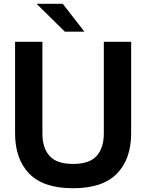

<svg xmlns="http://www.w3.org/2000/svg" viewBox="-20 -985 777 1019"><path d="M60 -277V-763H205V-277Q205 -200 243 -157.5Q281 -115 368 -115Q455 -115 493 -157.5Q531 -200 531 -277V-763H676V-277Q676 -141 600.5 -63.5Q525 14 368 14Q210 14 135 -63.5Q60 -141 60 -277ZM313 -965 428 -817H324L174 -965Z"/></svg>

Font: Open Sauce Sans
Style: Bold
Weight: 700
Designer: Alfredo Marco Pradil
Foundry: Creative Sauce Fz LLC
Version: Version 1.477